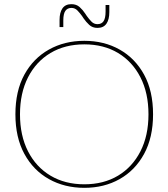

<svg xmlns="http://www.w3.org/2000/svg" viewBox="-20 -890 809 922"><path d="M385 12Q290 12 215 -30Q140 -72 97 -151Q54 -230 54 -341Q54 -453 97 -531.5Q140 -610 215 -652Q290 -694 385 -694Q480 -694 554.5 -652Q629 -610 672 -531.5Q715 -453 715 -341Q715 -230 672 -151Q629 -72 554.5 -30Q480 12 385 12ZM385 -5Q478 -5 547 -46.5Q616 -88 654.5 -163.5Q693 -239 693 -341Q693 -443 654.5 -518.5Q616 -594 547 -635.5Q478 -677 385 -677Q292 -677 222.5 -635.5Q153 -594 114.5 -518.5Q76 -443 76 -341Q76 -239 114.5 -163.5Q153 -88 222.5 -46.5Q292 -5 385 -5ZM448 -756Q424 -756 408.5 -770.5Q393 -785 382 -801L374 -813L389 -825L397 -813Q407 -799 419 -786.5Q431 -774 448 -774Q468 -774 477.5 -788.5Q487 -803 487 -834V-866H505V-832Q505 -796 491 -776Q477 -756 448 -756ZM266 -794Q266 -830 280 -850Q294 -870 323 -870Q347 -870 362.5 -856Q378 -842 389 -825L397 -813L382 -801L374 -813Q364 -827 352 -839.5Q340 -852 323 -852Q304 -852 294 -838Q284 -824 284 -792V-760H266Z"/></svg>

Font: Montagu Slab 144pt Thin
Style: Regular
Weight: 250
Version: Version 1.000